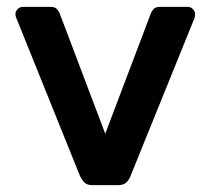

<svg xmlns="http://www.w3.org/2000/svg" viewBox="-20 -540 614 560"><path d="M250 0Q234 0 226.5 -7.5Q219 -15 214 -25L27 -489Q25 -494 25 -498Q25 -507 31.5 -513.5Q38 -520 47 -520H128Q140 -520 146 -513.5Q152 -507 154 -501L287 -150L420 -501Q422 -507 428 -513.5Q434 -520 446 -520H528Q536 -520 542.5 -513.5Q549 -507 549 -498Q549 -494 548 -489L360 -25Q356 -15 348 -7.5Q340 0 324 0Z"/></svg>

Font: Rubik Light Medium
Style: Regular
Weight: 500
Version: Version 2.104